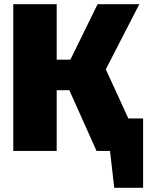

<svg xmlns="http://www.w3.org/2000/svg" viewBox="-20 -716 699 911"><path d="M589 -154H659V175H522L502 0H438L309 -288H249V0H43V-696H249V-433H314L443 -696H641L482 -387Z"/></svg>

Font: Fira Sans Black
Style: Regular
Weight: 900
Designer: Carrois Corporate & Edenspiekermann AG
Foundry: Carrois Corporate GbR & Edenspiekermann AG
Version: Version 4.203